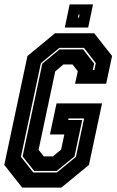

<svg xmlns="http://www.w3.org/2000/svg" viewBox="-22 -851 529 871"><path d="M78.5 0 -2.5 -103 102.5 -597 227.5 -700H405.5L486.5 -597L459.5 -471H318.5L331 -528L307 -558.5H265.5L228.5 -527L153 -171.5L176.5 -141.5H218L255 -172L270 -241H204.5L234.5 -382H441L381.5 -103L256.5 0ZM129 -68.5H236L322.5 -139.5L359.5 -313.5H289L287.5 -306.5H351L316 -141.5L235 -75.5H133L80.5 -141.5L170 -562.5L248.5 -627H355L405 -562.5L399 -533.5H406L412.5 -564.5L359 -634H247.5L163.5 -564.5L73 -139.5ZM272 -726 294 -831H400L378 -726ZM331.5 -771H336L339 -785H334.5Z"/></svg>

Font: Tourney Condensed ExtraBold
Style: Italic
Weight: 800
Width: 3
Italic angle: -12°
Designer: Tyler Finck
Foundry: Etcetera Type Co
Version: Version 1.010; ttfautohint (v1.8.3)